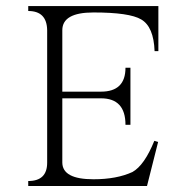

<svg xmlns="http://www.w3.org/2000/svg" viewBox="-20 -698 626 644"><path d="M74.7 -661.1V-677.7H511.2V-526.4H498.5Q495.6 -608.4 453.6 -632.8Q414.6 -656.2 293.5 -656.2Q189 -656.2 189 -596.7V-390.6H318.8Q400.9 -390.6 400.9 -470.7H417.5V-279.3H400.9Q400.9 -368.2 318.8 -368.2H189V-152.3Q189.9 -96.7 293.5 -96.7Q371.6 -96.7 424.3 -121.1Q464.4 -143.6 497.6 -225.6L510.3 -221.7L473.1 -74.2H74.7V-90.8Q138.2 -90.8 138.2 -152.3V-596.7Q137.2 -661.1 74.7 -661.1Z"/></svg>

Font: BabelStone Tangut Wenhai
Style: Regular
Weight: 400
Designer: Andrew West
Foundry: BabelStone
Version: Version 1.002 May 21, 2016